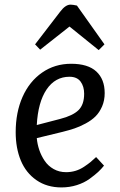

<svg xmlns="http://www.w3.org/2000/svg" viewBox="-20 -797 521 831"><path d="M432.1 -605 407.2 -580.1 280.8 -682.1 153.8 -582 131.8 -605 240.2 -746.1Q263.2 -776.9 285.2 -776.9Q295.4 -776.9 313 -772.9ZM288.1 -521Q360.8 -521 397 -487.5Q433.1 -454.1 433.1 -394Q433.1 -362.3 421.9 -336.4Q410.6 -310.5 393.6 -293.5Q376.5 -276.4 350.6 -262.5Q324.7 -248.5 302 -241Q279.3 -233.4 250 -226.1L139.2 -199.2Q141.6 -172.9 150.1 -147.7Q158.7 -122.6 173.6 -100.6Q188.5 -78.6 212.4 -65.2Q236.3 -51.8 266.1 -51.8Q287.1 -51.8 306.6 -57.6Q326.2 -63.5 344 -75.4Q361.8 -87.4 371.3 -95.2Q380.9 -103 396 -117.2L430.2 -80.1Q418.9 -65.9 404.8 -52.7Q390.6 -39.6 367.4 -22.7Q344.2 -5.9 312.5 4.2Q280.8 14.2 246.1 14.2Q183.1 14.2 137.7 -17.3Q92.3 -48.8 70.1 -102.3Q47.9 -155.8 47.9 -225.1Q47.9 -310.5 77.6 -377.7Q107.4 -444.8 162.4 -482.9Q217.3 -521 288.1 -521ZM344.2 -391.1Q344.2 -423.3 328.6 -444.1Q313 -464.8 280.8 -464.8Q218.8 -464.8 181.6 -409.7Q144.5 -354.5 139.2 -255.9L240.2 -282.2Q295.4 -296.4 319.8 -320.3Q344.2 -344.2 344.2 -391.1Z"/></svg>

Font: Literata Book
Style: Italic
Weight: 400
Italic angle: -3°
Designer: Latin by Veronika Burian and Jose Scaglione. Greek by Irene Vlachou. Cyrillic by Vera Evstafieva
Foundry: TypeTogether
Version: Version 1.003;PS 001.003;hotconv 1.0.88;makeotf.lib2.5.64775